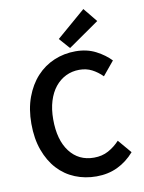

<svg xmlns="http://www.w3.org/2000/svg" viewBox="-96 -947 769 1026"><g transform="rotate(-10 288.0 -434.5)"><path d="M344 12Q282 12 228 -10Q174 -32 134.5 -75Q95 -118 72 -181Q49 -244 49 -325Q49 -405 72.5 -468.5Q96 -532 136.5 -576Q177 -620 231.5 -643Q286 -666 348 -666Q410 -666 458 -641Q506 -616 537 -583L475 -508Q449 -534 419 -549.5Q389 -565 351 -565Q311 -565 277.5 -548.5Q244 -532 219.5 -501.5Q195 -471 181.5 -427Q168 -383 168 -328Q168 -216 216.5 -152.5Q265 -89 348 -89Q392 -89 426 -107.5Q460 -126 488 -156L550 -83Q510 -37 458.5 -12.5Q407 12 344 12ZM323 -688 272 -746 429 -881 491 -805Z"/></g></svg>

Font: TT Toshiba Sans Medium
Style: Regular
Weight: 500
Designer: Paul D. Hunt
Foundry: Toshiba Corporation
Version: Version 2.020;PS 2.000;hotconv 1.0.86;makeotf.lib2.5.63406